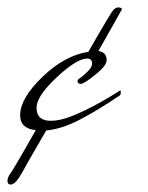

<svg xmlns="http://www.w3.org/2000/svg" viewBox="-92 -530 398 515"><path d="M235 -505 172 -393Q194 -390 194 -369Q194 -355 169 -334Q134 -305 125 -305Q116 -305 116 -313Q116 -316 120 -319Q130 -325 142.5 -337.5Q155 -350 155 -359Q155 -373 142 -373Q114 -373 60 -322.5Q6 -272 6 -241Q6 -206 44 -206Q69 -206 99 -218L109 -222Q157 -242 212 -276L231 -288Q232 -286 232 -280Q232 -274 223 -270Q170 -234 122 -209Q74 -184 32 -180Q-21 -89 -31 -70Q-50 -35 -63 -35Q-72 -35 -72 -45Q-72 -51 -68 -59Q-57 -73 4 -181Q-38 -185 -38 -221Q-38 -266 21.5 -323.5Q81 -381 145 -391Q177 -447 189.5 -467.5Q202 -488 203 -490Q214 -510 224.5 -510Q235 -510 235 -505Z"/></svg>

Font: Mr De Haviland
Style: Regular
Weight: 400
Designer: Alejandro Paul
Foundry: Alejandro Paul
Version: Version 1.000